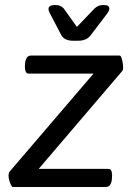

<svg xmlns="http://www.w3.org/2000/svg" viewBox="-20 -744 529 764"><path d="M455 -523Q460 -523 463 -515Q466 -507 468 -495.5Q470 -484 470 -475Q470 -465 466 -461L134 -72H409Q420 -72 423 -64.5Q426 -57 426 -45Q426 -40 425 -29Q424 -18 418.5 -9Q413 0 401 0H31Q28 0 24 -7.5Q20 -15 17 -25.5Q14 -36 14 -46Q14 -50 15 -54.5Q16 -59 19 -62L352 -451H96Q86 -451 82.5 -458.5Q79 -466 79 -478Q79 -484 80 -494.5Q81 -505 86.5 -514Q92 -523 104 -523ZM393 -724Q415 -724 415 -710Q415 -702 408 -692L341 -604Q333 -593 320.5 -587.5Q308 -582 293 -582H268Q254 -582 242 -587.5Q230 -593 224 -604L178 -692Q173 -701 173 -710Q175 -724 198 -724H200Q211 -724 218.5 -721Q226 -718 233 -711L286 -637L357 -711Q365 -718 373 -721Q381 -724 391 -724Z"/></svg>

Font: Asap VF Beta
Style: Italic
Weight: 400
Italic angle: -6°
Designer: Pablo Cosgaya
Foundry: Pablo Cosgaya
Version: Version 1.007